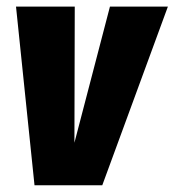

<svg xmlns="http://www.w3.org/2000/svg" viewBox="-20 -553 521 573"><path d="M481 -533.2 285.2 0H83L27.8 -533.2H203.1L202.1 -127L308.1 -533.2Z"/></svg>

Font: Fira Sans Compressed ExtraBold
Style: Italic
Weight: 800
Width: 3
Italic angle: -8°
Designer: Carrois Corporate & Edenspiekermann AG
Foundry: Carrois Corporate GbR & Edenspiekermann AG
Version: Version 4.203;PS 004.203;hotconv 1.0.88;makeotf.lib2.5.64775